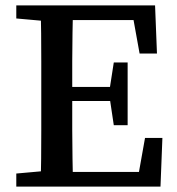

<svg xmlns="http://www.w3.org/2000/svg" viewBox="-20 -687 653 707"><path d="M40 0V-48L174 -60H186V0ZM129 0Q131 -51 131.5 -102Q132 -153 132 -205.5Q132 -258 132 -310V-357Q132 -409 132 -460.5Q132 -512 131.5 -564Q131 -616 129 -667H249Q248 -617 247 -565Q246 -513 246 -461.5Q246 -410 246 -357V-318Q246 -263 246 -209Q246 -155 247 -103.5Q248 -52 249 0ZM189 0V-54H523L486 -22L514 -179H578L571 0ZM189 -315V-367H418V-315ZM399 -226 383 -333V-354L399 -457H450V-226ZM40 -619V-667H186V-607H174ZM494 -490 466 -645 503 -613H189V-667H551L558 -490Z"/></svg>

Font: Source Serif 4 18pt Medium
Style: Regular
Weight: 500
Designer: Frank Grießhammer
Foundry: Adobe Systems Incorporated
Version: Version 4.004;hotconv 1.0.116;makeotfexe 2.5.65601